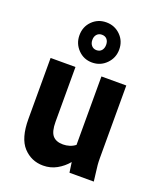

<svg xmlns="http://www.w3.org/2000/svg" viewBox="-148 -889 829 994"><g transform="rotate(20 266.5 -392.5)"><path d="M56 -189V-525H193V-223Q193 -170 211.5 -148Q230 -126 269 -126Q287 -126 304.5 -131.5Q322 -137 336 -148V-525H473V-125Q473 -104 474.5 -87.5Q476 -71 479 -49L485 0H351L343 -56Q318 -26 284 -7Q250 12 209 12Q144 12 100 -35.5Q56 -83 56 -189ZM156 -687Q156 -734 187.5 -765.5Q219 -797 265 -797Q311 -797 343 -765.5Q375 -734 375 -687Q375 -641 343 -608.5Q311 -576 265 -576Q219 -576 187.5 -608.5Q156 -641 156 -687ZM227 -687Q227 -668 237.5 -656Q248 -644 265 -644Q283 -644 293 -656Q303 -668 303 -687Q303 -706 293 -717.5Q283 -729 265 -729Q248 -729 237.5 -717.5Q227 -706 227 -687Z"/></g></svg>

Font: Radio Canada Condensed
Style: Bold
Weight: 700
Width: 3
Designer: Charles Daoud, Etienne Aubert Bonn, Alexandre Saumier Demers, Jacques Le Bailly
Foundry: Radio-Canada
Version: Version 2.104; ttfautohint (v1.8.4.7-5d5b);gftools[0.9.28.de